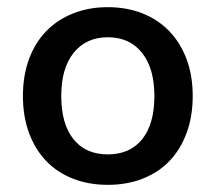

<svg xmlns="http://www.w3.org/2000/svg" viewBox="-20 -502 602 536"><path d="M518 -234Q518 -177 501 -131Q484 -85 453.5 -53Q423 -21 379 -3.5Q335 14 281 14Q227 14 183 -3.5Q139 -21 108.5 -53Q78 -85 61 -131Q44 -177 44 -234Q44 -291 61 -337Q78 -383 109 -415Q140 -447 184 -464.5Q228 -482 281 -482Q334 -482 378 -464.5Q422 -447 453 -414.5Q484 -382 501 -336.5Q518 -291 518 -234ZM281 -398Q221 -398 186 -355Q151 -312 151 -234Q151 -156 185 -113.5Q219 -71 281 -71Q343 -71 377 -113.5Q411 -156 411 -234Q411 -311 376.5 -354.5Q342 -398 281 -398Z"/></svg>

Font: Baloo Bhai 2 Medium
Style: Regular
Weight: 500
Designer: Supriya Tembe, Noopur Datye and Ek Type
Foundry: Ek Type
Version: Version 1.640;PS 1.000;hotconv 16.6.51;makeotf.lib2.5.65220;